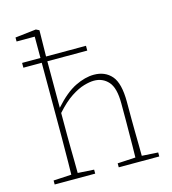

<svg xmlns="http://www.w3.org/2000/svg" viewBox="-111 -839 831 929"><g transform="rotate(-15 304.5 -374.0)"><path d="M48 0V-20L138 -25Q139 -51 139 -84.5Q139 -118 139.5 -151Q140 -184 140 -210V-585H48V-609H140V-716H49V-736L154 -748L170 -740L168 -609H368V-585H168V-352Q224 -415 274 -439.5Q324 -464 368 -464Q424 -464 456.5 -426.5Q489 -389 489 -295V-210Q489 -183 489.5 -149.5Q490 -116 490.5 -83.5Q491 -51 491 -25L572 -20V0H369V-20L459 -25Q460 -51 460 -83.5Q460 -116 460.5 -149.5Q461 -183 461 -210V-296Q461 -373 433 -404.5Q405 -436 361 -436Q340 -436 310.5 -427.5Q281 -419 245 -395.5Q209 -372 168 -326V-210Q168 -184 168.5 -150.5Q169 -117 169.5 -84Q170 -51 170 -25L251 -20V0Z"/></g></svg>

Font: Source Serif Pro ExtraLight
Style: Regular
Weight: 200
Designer: Frank Grießhammer
Foundry: Adobe Systems Incorporated
Version: Version 3.001;hotconv 1.0.111;makeotfexe 2.5.65597